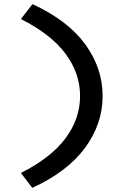

<svg xmlns="http://www.w3.org/2000/svg" viewBox="-20 -722 608 928"><path d="M136 186 81 114Q226 41 296.5 -53.5Q367 -148 367 -258Q367 -368 296.5 -462.5Q226 -557 81 -630L137 -702Q307 -624 391.5 -508.5Q476 -393 476 -258Q476 -123 391 -7.5Q306 108 136 186Z"/></svg>

Font: Lexend Mega
Style: Regular
Weight: 400
Designer: Bonnie Shaver-Troup, Thomas Jockin
Foundry: Lexend
Version: Version 1.007